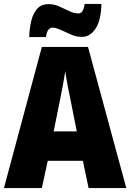

<svg xmlns="http://www.w3.org/2000/svg" viewBox="-20 -953 660 973"><path d="M429 0 400 -138H222L192 0H0L192 -715H426L620 0ZM340 -434Q332 -471 323.5 -515.5Q315 -560 311 -592Q306 -561 298 -517.5Q290 -474 282 -436L252 -287H369ZM128 -765Q129 -805 137.5 -843.5Q146 -882 167 -907Q188 -932 227 -932Q254 -932 280 -920.5Q306 -909 330.5 -897Q355 -885 378 -885Q390 -885 397.5 -896Q405 -907 409 -933H494Q492 -849 464 -807.5Q436 -766 395 -766Q367 -766 339.5 -778Q312 -790 287.5 -801.5Q263 -813 244 -813Q236 -813 226.5 -803.5Q217 -794 213 -765Z"/></svg>

Font: Noto Sans Khmer UI Condensed Black
Style: Regular
Weight: 900
Width: 3
Designer: Danh Hong and the Monotype Design Team
Foundry: Monotype Imaging Inc.
Version: Version 2.002; ttfautohint (v1.8.4.7-5d5b)